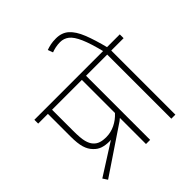

<svg xmlns="http://www.w3.org/2000/svg" viewBox="-231 -1070 1243 1243"><g transform="rotate(-45 391.0 -448.0)"><path d="M42 -42 259 -180Q252 -179 245 -179Q210 -179 182.5 -188Q155 -197 134 -220Q111 -243 100 -279.5Q89 -316 89 -379V-587H0V-622H550V-587H438V0H400V-239Q393 -233 386 -228H387L63 -10ZM400 -587H127V-395Q127 -326 135.5 -294Q144 -262 160 -245Q176 -227 198.5 -220Q221 -213 248 -213Q292 -213 331 -232Q370 -251 400 -284Z M669 -587V0H632V-587H535V-622H782V-587ZM631 -615Q607 -712 583.5 -765.5Q560 -819 533.5 -839.5Q507 -860 473 -860Q450 -860 429.5 -855.5Q409 -851 394 -845L381 -880Q400 -887 421 -891.5Q442 -896 471 -896Q524 -896 558.5 -865.5Q593 -835 618 -772.5Q643 -710 667 -615Z"/></g></svg>

Font: Noto Sans Devanagari ExtraLight
Style: Regular
Weight: 200
Designer: Jelle Bosma - Monotype Design Team
Foundry: Monotype Imaging Inc.
Version: Version 2.004; ttfautohint (v1.8.4.7-5d5b)